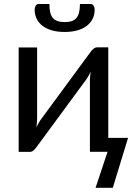

<svg xmlns="http://www.w3.org/2000/svg" viewBox="-20 -736 651 931"><path d="M419.5 -716.5Q429 -716.5 434 -708Q439 -699.5 439 -689.5Q439 -664.5 429 -644.5Q419 -624.5 400.2 -610.2Q381.5 -596 354.5 -588.5Q327.5 -581 293.5 -581Q259.5 -581 232.5 -588.5Q205.5 -596 186.8 -610.2Q168 -624.5 158 -644.5Q148 -664.5 148 -689.5Q148 -699.5 153 -708Q158 -716.5 167.5 -716.5H219.5Q219.5 -692.5 223.5 -676Q227.5 -659.5 236.2 -649Q245 -638.5 259 -633.8Q273 -629 293.5 -629Q314 -629 328 -633.8Q342 -638.5 350.8 -649Q359.5 -659.5 363.5 -676Q367.5 -692.5 367.5 -716.5ZM601 -67.5 527 174.5H443.5L501.5 0H416V-344Q416 -354 417 -365.5Q418 -377 419.5 -388.5Q415 -378.5 410.5 -370Q406 -361.5 401 -354.5L156.5 -22Q151 -14 142.8 -6.8Q134.5 0.5 124.5 0.5H70.5V-506H160V-162Q160 -152.5 159 -141.2Q158 -130 156.5 -118.5Q161 -128 165.5 -136.2Q170 -144.5 174.5 -151.5L419 -484Q424.5 -492 433 -499.2Q441.5 -506.5 451.5 -506.5H505V-67.5Z"/></svg>

Font: Lato-Regular
Style: Regular
Weight: 400
Designer: Lukasz Dziedzic with Adam Twardoch and Botio Nikoltchev
Foundry: tyPoland Lukasz Dziedzic
Version: Version 2.015; 2015-08-06; http://www.latofonts.com/